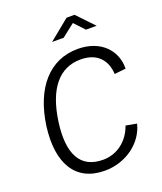

<svg xmlns="http://www.w3.org/2000/svg" viewBox="-171 -1064 995 1182"><g transform="rotate(-20 326.5 -473.0)"><path d="M407 -752C221 -752 97 -609 64 -371C33 -133 120 10 310 10C450 10 566 -79 594 -195L523 -208C490 -114 413 -57 322 -57C175 -57 115 -165 143 -370C172 -580 263 -685 401 -685C512 -685 564 -619 569 -529L643 -537C646 -655 558 -752 407 -752ZM566 -846 461 -956H409L274 -846H350L434 -912L496 -846Z"/></g></svg>

Font: Cheyenne Sans Light
Style: Italic
Weight: 300
Italic angle: -8.13011°
Designer: The Public Sans project authors (U.S. Web Design System), Libre Franklin designed by Pablo Impallari and Rodrigo Fuenzal
Foundry: The Cheyenne Sans Project Authors
Version: Version 2.007